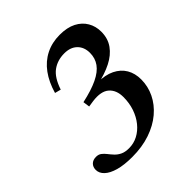

<svg xmlns="http://www.w3.org/2000/svg" viewBox="-188 -824 974 974"><g transform="rotate(-45 299.0 -337.5)"><path d="M230 -31Q264 -31 293.5 -46.5Q323 -62 345.5 -89.8Q368 -117.5 380.8 -154.8Q393.5 -192 393.5 -235Q393.5 -285 363.5 -311.2Q333.5 -337.5 270 -329L236.5 -324L231.5 -360Q302.5 -375.5 346.8 -396.8Q391 -418 411.5 -446.8Q432 -475.5 432 -513.5Q432 -554.5 407 -579.2Q382 -604 337.5 -604Q288.5 -604 252.5 -577.8Q216.5 -551.5 195 -486.5L162.5 -495Q180 -556 211.5 -599Q243 -642 287.8 -664.5Q332.5 -687 388 -687Q441 -687 476.5 -668.8Q512 -650.5 530.2 -619.2Q548.5 -588 548.5 -549Q548.5 -500.5 523.5 -465.5Q498.5 -430.5 453.5 -407.8Q408.5 -385 348.5 -372.5L352.5 -380Q407.5 -380 445 -361.5Q482.5 -343 501.5 -310.5Q520.5 -278 520.5 -234.5Q520.5 -185 499 -140.5Q477.5 -96 436.8 -61.5Q396 -27 338.5 -7.5Q281 12 210 12Q152 12 112.5 0.8Q73 -10.5 52.8 -29.8Q32.5 -49 32.5 -73Q32.5 -93.5 45.2 -106.2Q58 -119 80.5 -119Q98 -119 109.5 -110.2Q121 -101.5 131 -88.5Q141 -75.5 153.5 -62Q166 -48.5 184 -39.8Q202 -31 230 -31Z"/></g></svg>

Font: Newsreader 24pt SemiBold
Style: Italic
Weight: 600
Italic angle: -17°
Designer: Hugues Gentile
Foundry: Production Type
Version: Version 1.003